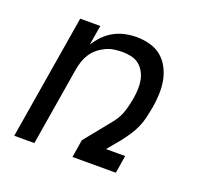

<svg xmlns="http://www.w3.org/2000/svg" viewBox="-98 -640 796 753"><g transform="rotate(20 300.0 -264.0)"><path d="M32 0 118 -520H202L188 -437Q201 -458 218.5 -476Q236 -494 258 -506Q280 -518 304 -523Q328 -528 351 -528Q380 -528 407.5 -520.5Q435 -513 455 -496.5Q475 -480 488 -455.5Q501 -431 506 -404Q511 -377 510 -348Q509 -319 504 -290Q500 -269 495 -247Q490 -225 481 -204.5Q472 -184 459 -164.5Q446 -145 432 -127L388 -74H468L456 0H275L287 -74L367 -173Q379 -187 389 -202Q399 -217 405 -233.5Q411 -250 415 -267Q419 -284 422 -301V-302Q425 -321 425.5 -340Q426 -359 422.5 -376.5Q419 -394 410 -409.5Q401 -425 387.5 -435.5Q374 -446 356 -450Q338 -454 319 -454Q302 -454 284.5 -451.5Q267 -449 250 -441Q233 -433 218.5 -421Q204 -409 194 -393.5Q184 -378 178.5 -361Q173 -344 170 -327L116 0Z"/></g></svg>

Font: Iosevka Extended Oblique
Style: Regular
Weight: 400
Width: 7
Italic angle: -9°
Monospace: yes
Designer: Belleve Invis
Foundry: Belleve Invis
Version: Version 32.0.1; ttfautohint (v1.8.4)